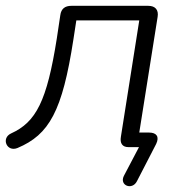

<svg xmlns="http://www.w3.org/2000/svg" viewBox="-29 -505 635 659"><path d="M441 117 507 -11C519 -36 508 -50 483 -50H449L512 -447C516 -471 504 -485 480 -485H216C194 -485 181 -475 178 -453L166 -373C132 -158 95 -86 9 -47C-26 -31 -6 18 31 3C140 -43 185 -123 223 -370L233 -435H449L386 -36C382 -13 391 0 412 0H448L396 99C380 132 425 149 441 117Z"/></svg>

Font: SN Pro Light
Style: Italic
Weight: 300
Italic angle: -8.99998°
Designer: Tobias Whetton
Foundry: Supernotes
Version: Version 1.001;Glyphs 3.2 (3249)